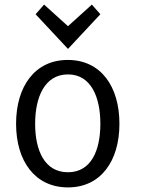

<svg xmlns="http://www.w3.org/2000/svg" viewBox="-20 -803 625 836"><path d="M172 -783 135 -741 276 -590 417 -741 380 -783 276 -689ZM417 -264C417 -148 377 -53 276 -53C174 -53 133 -148 133 -264C133 -379 174 -479 276 -479C377 -479 417 -379 417 -264ZM500 -264C500 -427 419 -542 275 -542C132 -542 50 -427 50 -264C50 -102 132 13 276 13C419 13 500 -102 500 -264Z"/></svg>

Font: Repo
Style: Regular
Weight: 400
Designer: Stefan Peev
Foundry: Context Ltd
Version: Version 0.000